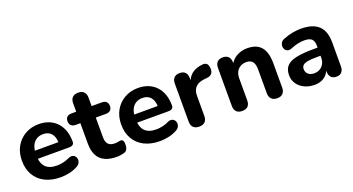

<svg xmlns="http://www.w3.org/2000/svg" viewBox="-46 -1170 3133 1706"><g transform="rotate(-20 1521.0 -317.0)"><path d="M311.5 10.5Q225.8 10.5 163.6 -20.8Q101.5 -52 68 -109.4Q34.5 -166.8 34.5 -245Q34.5 -321 66.8 -378.2Q99 -435.5 155.8 -468.1Q212.5 -500.8 285 -500.8Q338.2 -500.8 381 -483.4Q423.8 -466 454.2 -433.5Q484.8 -401 500.8 -354.9Q516.8 -308.8 516.8 -251.2Q516.8 -232.5 504.8 -223Q492.8 -213.5 469.5 -213.5H154.2V-290.2H412L396.2 -276.2Q396.2 -318.5 384 -346.5Q371.8 -374.5 348.6 -389.1Q325.5 -403.8 291.2 -403.8Q253.5 -403.8 226.6 -386.2Q199.8 -368.8 185.6 -336.1Q171.5 -303.5 171.5 -257.2V-249.8Q171.5 -172 207.2 -135.4Q243 -98.8 314.5 -98.8Q339 -98.8 370 -104.8Q401 -110.8 428.8 -124.5Q451.8 -135.8 469 -132.4Q486.2 -129 496.1 -116.9Q506 -104.8 507.6 -88.1Q509.2 -71.5 500.6 -55.2Q492 -39 472 -28.2Q437.2 -8.5 394.1 1Q351 10.5 311.5 10.5Z M841.2 10.5Q772.5 10.5 726.9 -12Q681.2 -34.5 659.1 -78.5Q637 -122.5 637 -188.2V-381.8H592.2Q565 -381.8 550.1 -396Q535.2 -410.2 535.2 -436Q535.2 -462.5 550.1 -476.4Q565 -490.2 592.2 -490.2H637V-570Q637 -606 656.1 -624.8Q675.2 -643.5 710.2 -643.5Q745.2 -643.5 764 -624.8Q782.8 -606 782.8 -570V-490.2H879.2Q906.8 -490.2 921.5 -476.4Q936.2 -462.5 936.2 -436Q936.2 -410.2 921.5 -396Q906.8 -381.8 879.2 -381.8H782.8V-194.8Q782.8 -151.2 802.4 -129.8Q822 -108.2 865.5 -108.2Q881.2 -108.2 894.2 -111.2Q907.2 -114.2 917.8 -115Q931.2 -116 940.1 -106.6Q949 -97.2 949 -67Q949 -43.2 941.5 -25.8Q934 -8.2 914.5 -1Q901 3.5 878.9 7Q856.8 10.5 841.2 10.5Z M1250.5 10.5Q1164.8 10.5 1102.6 -20.8Q1040.5 -52 1007 -109.4Q973.5 -166.8 973.5 -245Q973.5 -321 1005.8 -378.2Q1038 -435.5 1094.8 -468.1Q1151.5 -500.8 1224 -500.8Q1277.2 -500.8 1320 -483.4Q1362.8 -466 1393.2 -433.5Q1423.8 -401 1439.8 -354.9Q1455.8 -308.8 1455.8 -251.2Q1455.8 -232.5 1443.8 -223Q1431.8 -213.5 1408.5 -213.5H1093.2V-290.2H1351L1335.2 -276.2Q1335.2 -318.5 1323 -346.5Q1310.8 -374.5 1287.6 -389.1Q1264.5 -403.8 1230.2 -403.8Q1192.5 -403.8 1165.6 -386.2Q1138.8 -368.8 1124.6 -336.1Q1110.5 -303.5 1110.5 -257.2V-249.8Q1110.5 -172 1146.2 -135.4Q1182 -98.8 1253.5 -98.8Q1278 -98.8 1309 -104.8Q1340 -110.8 1367.8 -124.5Q1390.8 -135.8 1408 -132.4Q1425.2 -129 1435.1 -116.9Q1445 -104.8 1446.6 -88.1Q1448.2 -71.5 1439.6 -55.2Q1431 -39 1411 -28.2Q1376.2 -8.5 1333.1 1Q1290 10.5 1250.5 10.5Z M1620.5 8.5Q1584.2 8.5 1565 -10.6Q1545.8 -29.8 1545.8 -65.8V-425.2Q1545.8 -461.2 1564.4 -480Q1583 -498.8 1617 -498.8Q1651 -498.8 1669.5 -480Q1688 -461.2 1688 -425.2V-371H1678Q1690.2 -431 1731.5 -463.6Q1772.8 -496.2 1838.5 -500.8Q1862.5 -502.2 1875.8 -488.5Q1889 -474.8 1890.5 -442.8Q1892 -413.2 1877.9 -395.6Q1863.8 -378 1831 -374.5L1808.5 -372.5Q1750.8 -367 1722.4 -338.2Q1694 -309.5 1694 -256V-65.8Q1694 -29.8 1675.2 -10.6Q1656.5 8.5 1620.5 8.5Z M2026.2 8.5Q1991.2 8.5 1972.5 -10.6Q1953.8 -29.8 1953.8 -65.8V-425.2Q1953.8 -461.2 1972.4 -480Q1991 -498.8 2025 -498.8Q2059 -498.8 2077.5 -480Q2096 -461.2 2096 -425.2V-365.8L2085 -397Q2107.8 -447.5 2153.5 -474.1Q2199.2 -500.8 2257.2 -500.8Q2316.2 -500.8 2354.2 -478.4Q2392.2 -456 2411.2 -410.5Q2430.2 -365 2430.2 -295.2V-65.8Q2430.2 -29.8 2411.5 -10.6Q2392.8 8.5 2357.8 8.5Q2322.8 8.5 2303.6 -10.6Q2284.5 -29.8 2284.5 -65.8V-288.8Q2284.5 -341 2265.4 -364.4Q2246.2 -387.8 2207 -387.8Q2158 -387.8 2128.8 -356.8Q2099.5 -325.8 2099.5 -274.2V-65.8Q2099.5 8.5 2026.2 8.5Z M2711.8 10.5Q2657.2 10.5 2614.9 -10.2Q2572.5 -31 2548.6 -66.6Q2524.8 -102.2 2524.8 -147.2Q2524.8 -201.2 2552.8 -232.6Q2580.8 -264 2643.5 -277.9Q2706.2 -291.8 2811 -291.8H2863V-215H2811.5Q2758.5 -215 2726.1 -209.1Q2693.8 -203.2 2679.6 -190Q2665.5 -176.8 2665.5 -153.8Q2665.5 -124.5 2685.9 -105.9Q2706.2 -87.2 2743.5 -87.2Q2773.2 -87.2 2796.4 -101Q2819.5 -114.8 2833.2 -138.9Q2847 -163 2847 -194.5V-309.8Q2847 -354.5 2826.5 -373.6Q2806 -392.8 2756.8 -392.8Q2729.5 -392.8 2697.5 -386.4Q2665.5 -380 2628.2 -364.2Q2606.2 -355 2589.9 -360.1Q2573.5 -365.2 2564.6 -379.4Q2555.8 -393.5 2555.9 -410.5Q2556 -427.5 2565.8 -443.5Q2575.5 -459.5 2597.5 -467.5Q2644 -486 2685.9 -493.4Q2727.8 -500.8 2762.2 -500.8Q2838.2 -500.8 2887.4 -478.1Q2936.5 -455.5 2960.9 -409.4Q2985.2 -363.2 2985.2 -291V-65.8Q2985.2 -29.8 2967.9 -10.6Q2950.5 8.5 2917.8 8.5Q2885 8.5 2867.1 -10.6Q2849.2 -29.8 2849.2 -65.8V-105L2856.5 -99.8Q2850.2 -66 2830.6 -41.4Q2811 -16.8 2780.9 -3.1Q2750.8 10.5 2711.8 10.5Z"/></g></svg>

Font: Nunito ExtraLight
Style: Regular
Weight: 200
Designer: Vernon Adams
Foundry: Vernon Adams
Version: Version 3.602;April 4, 2023;FontCreator 14.0.0.2856 64-bit